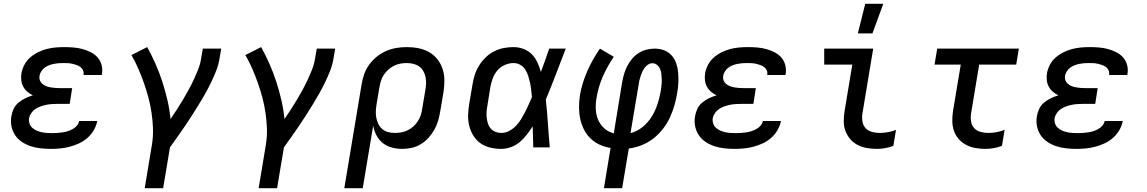

<svg xmlns="http://www.w3.org/2000/svg" viewBox="-20 -776 6040 1011"><path d="M249 8Q221 8 194 5Q167 2 142.5 -6Q118 -14 96.5 -28Q75 -42 60.5 -63Q46 -84 40.5 -110.5Q35 -137 40 -164Q43 -184 52 -203Q61 -222 78 -236Q95 -250 114 -259Q133 -268 153 -274Q137 -282 124 -293Q111 -304 102.5 -319.5Q94 -335 92 -353.5Q90 -372 93 -391Q97 -413 108.5 -435Q120 -457 139 -473.5Q158 -490 180.5 -501Q203 -512 226 -518Q249 -524 272.5 -526Q296 -528 319 -528Q343 -528 367 -526Q391 -524 413.5 -518Q436 -512 457 -501.5Q478 -491 493 -474.5Q508 -458 514.5 -435Q521 -412 517 -388L516 -381H420V-383Q422 -396 417 -406.5Q412 -417 403 -423.5Q394 -430 382.5 -434Q371 -438 359.5 -440.5Q348 -443 336 -443.5Q324 -444 312 -444Q299 -444 287 -443Q275 -442 262.5 -439.5Q250 -437 237.5 -432Q225 -427 215 -419.5Q205 -412 197.5 -400.5Q190 -389 188 -377Q186 -364 190 -353Q194 -342 203 -334.5Q212 -327 223 -322.5Q234 -318 246 -316Q258 -314 270 -313Q282 -312 295 -312H360L347 -229H282Q268 -229 253 -228Q238 -227 223.5 -224Q209 -221 194.5 -216Q180 -211 167 -202.5Q154 -194 145 -181Q136 -168 133 -154Q131 -139 135.5 -125.5Q140 -112 150 -103Q160 -94 172.5 -88.5Q185 -83 198.5 -80Q212 -77 226.5 -76Q241 -75 256 -75Q269 -75 282.5 -76Q296 -77 309.5 -79Q323 -81 336 -85Q349 -89 362 -96Q375 -103 384.5 -114Q394 -125 397 -139H492V-138Q487 -113 473.5 -90Q460 -67 440 -49.5Q420 -32 396 -21Q372 -10 347.5 -3.5Q323 3 298 5.5Q273 8 249 8Z M742 215 780 -14Q787 -57 785.5 -99Q784 -141 778 -182Q772 -223 761.5 -262.5Q751 -302 737.5 -340Q724 -378 708 -415Q692 -452 672 -486L755 -528Q779 -485 799 -439.5Q819 -394 834.5 -346.5Q850 -299 861.5 -249.5Q873 -200 878 -149Q895 -174 911.5 -199.5Q928 -225 943.5 -251Q959 -277 973.5 -303.5Q988 -330 1000.5 -357Q1013 -384 1024 -412Q1035 -440 1039 -468L1048 -520H1145L1136 -468Q1131 -436 1119 -405Q1107 -374 1092.5 -344Q1078 -314 1061.5 -284.5Q1045 -255 1027 -226Q1009 -197 991 -168.5Q973 -140 953.5 -111.5Q934 -83 914.5 -55.5Q895 -28 875 0L839 215Z M1342 215 1380 -14Q1387 -57 1385.5 -99Q1384 -141 1378 -182Q1372 -223 1361.5 -262.5Q1351 -302 1337.5 -340Q1324 -378 1308 -415Q1292 -452 1272 -486L1355 -528Q1379 -485 1399 -439.5Q1419 -394 1434.5 -346.5Q1450 -299 1461.5 -249.5Q1473 -200 1478 -149Q1495 -174 1511.5 -199.5Q1528 -225 1543.5 -251Q1559 -277 1573.5 -303.5Q1588 -330 1600.5 -357Q1613 -384 1624 -412Q1635 -440 1639 -468L1648 -520H1745L1736 -468Q1731 -436 1719 -405Q1707 -374 1692.5 -344Q1678 -314 1661.5 -284.5Q1645 -255 1627 -226Q1609 -197 1591 -168.5Q1573 -140 1553.5 -111.5Q1534 -83 1514.5 -55.5Q1495 -28 1475 0L1439 215Z M1890 215H1793L1884 -331Q1888 -358 1897.5 -385Q1907 -412 1924 -435.5Q1941 -459 1964 -477.5Q1987 -496 2013.5 -507.5Q2040 -519 2067.5 -523.5Q2095 -528 2122 -528Q2154 -528 2184 -522Q2214 -516 2239.5 -501.5Q2265 -487 2283.5 -463.5Q2302 -440 2311 -411.5Q2320 -383 2320 -352Q2320 -321 2315 -289L2298 -189Q2294 -165 2287 -140.5Q2280 -116 2267 -93Q2254 -70 2236.5 -50.5Q2219 -31 2196 -17Q2173 -3 2148 2.5Q2123 8 2098 8Q2070 8 2043.5 1Q2017 -6 1996 -22.5Q1975 -39 1962.5 -63Q1950 -87 1945 -114ZM2059 -76Q2076 -76 2093 -79Q2110 -82 2126.5 -90Q2143 -98 2156.5 -110Q2170 -122 2180 -137.5Q2190 -153 2195.5 -169.5Q2201 -186 2203 -203L2220 -303Q2223 -320 2223.5 -337.5Q2224 -355 2220.5 -371.5Q2217 -388 2208.5 -402.5Q2200 -417 2186.5 -426.5Q2173 -436 2156 -440Q2139 -444 2122 -444Q2105 -444 2088 -441Q2071 -438 2055 -430Q2039 -422 2025.5 -410Q2012 -398 2001.5 -382.5Q1991 -367 1986 -350.5Q1981 -334 1978 -317L1963 -228Q1960 -210 1959 -191.5Q1958 -173 1961.5 -155.5Q1965 -138 1972.5 -122.5Q1980 -107 1993.5 -96Q2007 -85 2024 -80.5Q2041 -76 2059 -76Z M2620 8Q2590 8 2562 1.5Q2534 -5 2511 -21Q2488 -37 2473 -61Q2458 -85 2451 -113Q2444 -141 2445 -171Q2446 -201 2451 -231L2468 -331Q2472 -357 2480 -382Q2488 -407 2502.5 -430.5Q2517 -454 2537 -473.5Q2557 -493 2581.5 -505.5Q2606 -518 2632 -523Q2658 -528 2684 -528Q2712 -528 2737.5 -518Q2763 -508 2781 -489.5Q2799 -471 2810 -447Q2821 -423 2828 -397Q2840 -428 2850.5 -458.5Q2861 -489 2872 -520H2959Q2933 -453 2907.5 -385.5Q2882 -318 2854 -252Q2861 -189 2865 -126Q2869 -63 2875 0H2788Q2787 -28 2786.5 -56Q2786 -84 2785 -111Q2771 -89 2754.5 -67.5Q2738 -46 2717.5 -28.5Q2697 -11 2671 -1.5Q2645 8 2620 8ZM2620 -76Q2641 -76 2661 -86.5Q2681 -97 2696.5 -113Q2712 -129 2723.5 -148Q2735 -167 2745 -186Q2755 -205 2763.5 -225Q2772 -245 2781 -265Q2779 -284 2777 -303Q2775 -322 2771 -340Q2767 -358 2761.5 -376Q2756 -394 2746 -409.5Q2736 -425 2720 -434.5Q2704 -444 2684 -444Q2661 -444 2638 -434Q2615 -424 2599 -405Q2583 -386 2574.5 -363Q2566 -340 2562 -317L2546 -217Q2543 -201 2542 -185Q2541 -169 2543 -153.5Q2545 -138 2550 -123.5Q2555 -109 2565 -98Q2575 -87 2589.5 -81.5Q2604 -76 2620 -76Z M3160 215 3195 3Q3164 -2 3137 -14.5Q3110 -27 3089 -47.5Q3068 -68 3054.5 -95Q3041 -122 3035 -151.5Q3029 -181 3029 -212.5Q3029 -244 3034 -276Q3045 -339 3072.5 -401.5Q3100 -464 3139 -520L3212 -477Q3178 -427 3154.5 -373.5Q3131 -320 3122 -265Q3116 -234 3117 -203.5Q3118 -173 3129 -146.5Q3140 -120 3161.5 -100.5Q3183 -81 3212 -74L3256 -343Q3260 -365 3266 -386Q3272 -407 3282.5 -427.5Q3293 -448 3308 -466Q3323 -484 3342.5 -496.5Q3362 -509 3384 -514.5Q3406 -520 3428 -520Q3454 -520 3477.5 -511Q3501 -502 3517 -483.5Q3533 -465 3541 -441.5Q3549 -418 3551 -392.5Q3553 -367 3552 -341Q3551 -315 3546 -288Q3541 -255 3531.5 -222Q3522 -189 3507.5 -157.5Q3493 -126 3470.5 -97Q3448 -68 3419.5 -46Q3391 -24 3357.5 -11Q3324 2 3291 6L3256 215ZM3300 -75Q3324 -81 3345.5 -94.5Q3367 -108 3384 -126Q3401 -144 3414 -165.5Q3427 -187 3435.5 -209.5Q3444 -232 3450 -255Q3456 -278 3460 -301Q3462 -316 3463.5 -330Q3465 -344 3464.5 -358.5Q3464 -373 3462.5 -387Q3461 -401 3455.5 -413.5Q3450 -426 3439.5 -434.5Q3429 -443 3415 -443Q3403 -443 3392.5 -436Q3382 -429 3374.5 -419Q3367 -409 3362 -398Q3357 -387 3353.5 -376Q3350 -365 3347 -353.5Q3344 -342 3343 -331Z M3849 8Q3821 8 3794 5Q3767 2 3742.5 -6Q3718 -14 3696.5 -28Q3675 -42 3660.5 -63Q3646 -84 3640.5 -110.5Q3635 -137 3640 -164Q3643 -184 3652 -203Q3661 -222 3678 -236Q3695 -250 3714 -259Q3733 -268 3753 -274Q3737 -282 3724 -293Q3711 -304 3702.5 -319.5Q3694 -335 3692 -353.5Q3690 -372 3693 -391Q3697 -413 3708.5 -435Q3720 -457 3739 -473.5Q3758 -490 3780.5 -501Q3803 -512 3826 -518Q3849 -524 3872.5 -526Q3896 -528 3919 -528Q3943 -528 3967 -526Q3991 -524 4013.5 -518Q4036 -512 4057 -501.5Q4078 -491 4093 -474.5Q4108 -458 4114.5 -435Q4121 -412 4117 -388L4116 -381H4020V-383Q4022 -396 4017 -406.5Q4012 -417 4003 -423.5Q3994 -430 3982.5 -434Q3971 -438 3959.5 -440.5Q3948 -443 3936 -443.5Q3924 -444 3912 -444Q3899 -444 3887 -443Q3875 -442 3862.5 -439.5Q3850 -437 3837.5 -432Q3825 -427 3815 -419.5Q3805 -412 3797.5 -400.5Q3790 -389 3788 -377Q3786 -364 3790 -353Q3794 -342 3803 -334.5Q3812 -327 3823 -322.5Q3834 -318 3846 -316Q3858 -314 3870 -313Q3882 -312 3895 -312H3960L3947 -229H3882Q3868 -229 3853 -228Q3838 -227 3823.5 -224Q3809 -221 3794.5 -216Q3780 -211 3767 -202.5Q3754 -194 3745 -181Q3736 -168 3733 -154Q3731 -139 3735.5 -125.5Q3740 -112 3750 -103Q3760 -94 3772.5 -88.5Q3785 -83 3798.5 -80Q3812 -77 3826.5 -76Q3841 -75 3856 -75Q3869 -75 3882.5 -76Q3896 -77 3909.5 -79Q3923 -81 3936 -85Q3949 -89 3962 -96Q3975 -103 3984.5 -114Q3994 -125 3997 -139H4092V-138Q4087 -113 4073.5 -90Q4060 -67 4040 -49.5Q4020 -32 3996 -21Q3972 -10 3947.5 -3.5Q3923 3 3898 5.5Q3873 8 3849 8Z M4598 8Q4571 8 4545 3.5Q4519 -1 4496.5 -12.5Q4474 -24 4457.5 -43Q4441 -62 4432 -86Q4423 -110 4423 -136.5Q4423 -163 4427 -190L4468 -436H4320V-520H4578L4521 -177Q4518 -156 4521.5 -135.5Q4525 -115 4538 -101Q4551 -87 4571 -81.5Q4591 -76 4612 -76Q4633 -76 4655.5 -80Q4678 -84 4698 -92L4684 -8Q4664 0 4641.5 4Q4619 8 4598 8ZM4497 -600 4536 -756H4631L4574 -600Z M5169 8Q5142 8 5116.5 3.5Q5091 -1 5068.5 -12.5Q5046 -24 5029 -43Q5012 -62 5003.5 -86Q4995 -110 4994.5 -136.5Q4994 -163 4998 -190L5039 -436H4901L4915 -520H5345L5331 -436H5136L5093 -177Q5090 -156 5093.5 -135.5Q5097 -115 5110 -101Q5123 -87 5143 -81.5Q5163 -76 5183 -76Q5205 -76 5227 -80Q5249 -84 5270 -92L5256 -8Q5235 0 5213 4Q5191 8 5169 8Z M5649 8Q5621 8 5594 5Q5567 2 5542.5 -6Q5518 -14 5496.5 -28Q5475 -42 5460.5 -63Q5446 -84 5440.5 -110.5Q5435 -137 5440 -164Q5443 -184 5452 -203Q5461 -222 5478 -236Q5495 -250 5514 -259Q5533 -268 5553 -274Q5537 -282 5524 -293Q5511 -304 5502.5 -319.5Q5494 -335 5492 -353.5Q5490 -372 5493 -391Q5497 -413 5508.5 -435Q5520 -457 5539 -473.5Q5558 -490 5580.5 -501Q5603 -512 5626 -518Q5649 -524 5672.5 -526Q5696 -528 5719 -528Q5743 -528 5767 -526Q5791 -524 5813.5 -518Q5836 -512 5857 -501.5Q5878 -491 5893 -474.5Q5908 -458 5914.5 -435Q5921 -412 5917 -388L5916 -381H5820V-383Q5822 -396 5817 -406.5Q5812 -417 5803 -423.5Q5794 -430 5782.5 -434Q5771 -438 5759.5 -440.5Q5748 -443 5736 -443.5Q5724 -444 5712 -444Q5699 -444 5687 -443Q5675 -442 5662.5 -439.5Q5650 -437 5637.5 -432Q5625 -427 5615 -419.5Q5605 -412 5597.5 -400.5Q5590 -389 5588 -377Q5586 -364 5590 -353Q5594 -342 5603 -334.5Q5612 -327 5623 -322.5Q5634 -318 5646 -316Q5658 -314 5670 -313Q5682 -312 5695 -312H5760L5747 -229H5682Q5668 -229 5653 -228Q5638 -227 5623.5 -224Q5609 -221 5594.5 -216Q5580 -211 5567 -202.5Q5554 -194 5545 -181Q5536 -168 5533 -154Q5531 -139 5535.5 -125.5Q5540 -112 5550 -103Q5560 -94 5572.5 -88.5Q5585 -83 5598.5 -80Q5612 -77 5626.5 -76Q5641 -75 5656 -75Q5669 -75 5682.5 -76Q5696 -77 5709.5 -79Q5723 -81 5736 -85Q5749 -89 5762 -96Q5775 -103 5784.5 -114Q5794 -125 5797 -139H5892V-138Q5887 -113 5873.5 -90Q5860 -67 5840 -49.5Q5820 -32 5796 -21Q5772 -10 5747.5 -3.5Q5723 3 5698 5.5Q5673 8 5649 8Z"/></svg>

Font: Iosevka Md Ex Obl
Style: Regular
Weight: 500
Width: 7
Italic angle: -9°
Monospace: yes
Designer: Belleve Invis
Foundry: Belleve Invis
Version: Version 32.5.0; ttfautohint (v1.8.4)